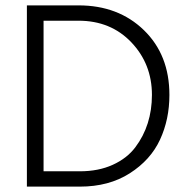

<svg xmlns="http://www.w3.org/2000/svg" viewBox="-20 -694 695 714"><path d="M277 0H80V-674H272Q420 -674 515 -582Q610 -490 610 -341Q610 -250 575 -174.5Q540 -99 462.5 -49.5Q385 0 277 0ZM272 -617H142V-57H277Q346 -57 399 -81Q452 -105 483 -146Q514 -187 529.5 -236Q545 -285 545 -341Q545 -456 468.5 -536.5Q392 -617 272 -617Z"/></svg>

Font: Hind Madurai Light
Style: Regular
Weight: 300
Designer: Jyotish Sonowal
Foundry: Indian Type Foundry
Version: Version 1.001;PS 1.0;hotconv 1.0.86;makeotf.lib2.5.63406; tt